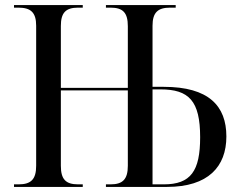

<svg xmlns="http://www.w3.org/2000/svg" viewBox="-20 -734 942 754"><path d="M35 0H305V-10H287C238 -10 219 -30 219 -83V-379H482V-83C482 -30 462 -10 414 -10H396V0H636C798 0 869 -80 869 -198C869 -318 800 -393 623 -393H579V-633C579 -685 600 -704 648 -704H670V-714H396V-704H414C463 -704 482 -684 482 -631V-389H219V-632C219 -684 238 -704 287 -704H305V-714H35V-704H52C101 -704 122 -685 122 -633V-83C122 -30 102 -10 53 -10H35ZM623 -10H579V-383H610C722 -383 766 -338 766 -195C766 -62 729 -10 623 -10Z"/></svg>

Font: Noto Serif Display SemiCondensed
Style: Regular
Weight: 400
Width: 4
Designer: Monotype Design Team
Foundry: Monotype Imaging Inc.
Version: Version 2.009